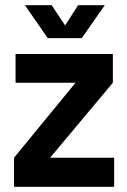

<svg xmlns="http://www.w3.org/2000/svg" viewBox="-20 -720 490 740"><path d="M34 0H420V-112H173L415 -401V-512H40V-401H271L34 -112ZM76 -700 164 -573H295L384 -700H281L231 -622L179 -700Z"/></svg>

Font: Vanilla Cream
Style: Bold
Weight: 700
Designer: Jeremy Tribby, Jinavaṁso
Foundry: Tribby Type
Version: Version 1.422;Glyphs 3.1.2 (3151)